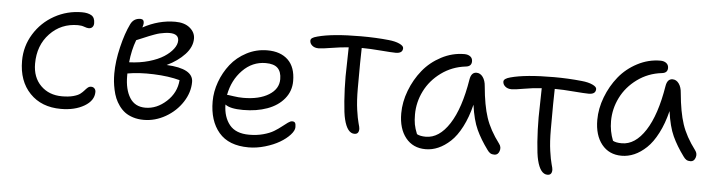

<svg xmlns="http://www.w3.org/2000/svg" viewBox="-43 -736 3655 986"><g transform="rotate(5 1785.0 -243.0)"><path d="M280.8 -44.9Q180.7 -44.9 120.8 -107.2Q61 -169.4 61 -273.9Q61 -349.1 100.1 -412.6Q139.2 -476.1 204.6 -512.5Q270 -548.8 346.2 -548.8Q376.5 -548.8 394.8 -538.1Q413.1 -527.3 413.1 -498Q413.1 -485.4 406.2 -477.8Q399.4 -470.2 387.2 -470.2Q378.4 -470.2 364 -475.6Q349.6 -481 331.1 -481Q244.6 -481 186.8 -420.2Q128.9 -359.4 128.9 -265.1Q128.9 -194.3 171.4 -152.1Q213.9 -109.9 280.8 -109.9Q314.5 -109.9 338.4 -116.2Q362.3 -122.6 374 -131.6Q385.7 -140.6 393.6 -149.9Q401.4 -159.2 408.9 -165.5Q416.5 -171.9 425.8 -171.9Q437 -171.9 443.6 -164.8Q450.2 -157.7 450.2 -147Q450.2 -102.5 401.4 -73.7Q352.5 -44.9 280.8 -44.9Z M709.5 -25.9Q679.7 -25.9 654.8 -33.7Q629.9 -41.5 612.5 -54.4Q595.2 -67.4 581.8 -85.9Q568.4 -104.5 560.3 -124Q552.2 -143.6 547.4 -166.5Q542.5 -189.5 540.5 -209.2Q538.6 -229 538.6 -250Q538.6 -313 556.2 -386.5Q573.7 -460 597.7 -508.8Q613.3 -541 648.4 -541Q666.5 -541 666.5 -521Q666.5 -512.7 661.6 -498Q742.2 -542 827.6 -542Q875.5 -542 903.1 -519Q930.7 -496.1 930.7 -463.9Q930.7 -420.9 894.8 -382.3Q858.9 -343.8 802.7 -316.9Q940.4 -310.5 940.4 -241.2Q940.4 -187.5 908 -137.5Q875.5 -87.4 821.8 -56.6Q768.1 -25.9 709.5 -25.9ZM802.7 -481.9Q790.5 -481.9 776.9 -479.7Q763.2 -477.5 753.2 -475.3Q743.2 -473.1 725.3 -466.6Q707.5 -460 699.5 -456.8Q691.4 -453.6 668 -443.6Q644.5 -433.6 635.7 -430.2Q615.7 -377.4 609.4 -314Q664.1 -315.9 710.7 -329.3Q757.3 -342.8 787.1 -362.1Q816.9 -381.3 833.7 -403.6Q850.6 -425.8 850.6 -446.8Q850.6 -481.9 802.7 -481.9ZM605.5 -243.2Q605.5 -173.3 632.1 -131.1Q658.7 -88.9 712.4 -88.9Q771 -88.9 820.8 -134.5Q870.6 -180.2 875.5 -245.1Q818.8 -260.7 741.2 -263.7Q663.6 -266.6 605.5 -255.9Z M1258.3 67.9Q1155.8 67.9 1105 8.3Q1054.2 -51.3 1054.2 -151.9Q1054.2 -202.1 1072.5 -252.4Q1090.8 -302.7 1123.3 -344Q1155.8 -385.3 1205.3 -411.1Q1254.9 -437 1312 -437Q1379.9 -437 1418.5 -399.9Q1457 -362.8 1457 -291Q1457 -239.3 1425 -200.2Q1393.1 -161.1 1338.1 -141.1Q1283.2 -121.1 1213.4 -121.1Q1146 -121.1 1121.1 -141.1Q1122.1 -76.7 1154.3 -36.9Q1186.5 2.9 1255.4 2.9Q1294.9 2.9 1328.1 -6.1Q1361.3 -15.1 1382.6 -28.1Q1403.8 -41 1419.9 -54Q1436 -66.9 1448.7 -75.9Q1461.4 -85 1470.2 -85Q1481.4 -85 1485.4 -78.4Q1489.3 -71.8 1489.3 -56.2Q1489.3 -38.6 1469.2 -16.6Q1449.2 5.4 1417.7 23.9Q1386.2 42.5 1343 55.2Q1299.8 67.9 1258.3 67.9ZM1131.3 -190.9Q1135.3 -190.9 1159.4 -187Q1183.6 -183.1 1209 -183.1Q1291 -183.1 1340.6 -213.9Q1390.1 -244.6 1390.1 -294.9Q1390.1 -333 1370.8 -352.1Q1351.6 -371.1 1309.1 -371.1Q1240.2 -371.1 1189.7 -319.3Q1139.2 -267.6 1125 -190.9Z M1793.9 -48.8Q1756.8 -48.8 1739.7 -119.1Q1732.4 -147.9 1727.8 -211.9Q1723.1 -275.9 1723.1 -338.9Q1723.1 -374.5 1726.1 -488.8Q1684.1 -485.8 1637.5 -478Q1590.8 -470.2 1571.8 -470.2Q1551.8 -470.2 1539.3 -480.7Q1526.9 -491.2 1526.9 -505.9Q1526.9 -513.7 1534.4 -519.3Q1542 -524.9 1561 -529.8Q1638.2 -550.8 1784.2 -550.8Q1862.3 -550.8 1927.7 -543.9Q1961.9 -540.5 1983.4 -530.5Q2004.9 -520.5 2004.9 -508.8Q2004.9 -481.9 1968.8 -481.9Q1948.7 -481.9 1890.9 -486.6Q1833 -491.2 1798.8 -491.2H1793Q1791 -437 1791 -283.2Q1791 -218.3 1797.6 -172.6Q1804.2 -127 1810.5 -105.2Q1816.9 -83.5 1816.9 -76.2Q1816.9 -48.8 1793.9 -48.8Z M2164.6 -2Q2099.6 -2 2062 -48.8Q2024.4 -95.7 2024.4 -174.8Q2024.4 -233.4 2047.1 -292.7Q2069.8 -352.1 2108.2 -399.4Q2146.5 -446.8 2202.9 -476.3Q2259.3 -505.9 2321.3 -505.9Q2339.8 -505.9 2351.6 -497.1Q2363.3 -488.3 2363.3 -472.2Q2363.3 -445.8 2333.5 -442.9Q2263.2 -434.6 2208 -394.3Q2152.8 -354 2124 -296.1Q2095.2 -238.3 2095.2 -174.8Q2095.2 -145.5 2099.1 -124.3Q2103 -103 2114.3 -75.2Q2130.9 -65.9 2160.2 -65.9Q2229 -65.9 2281.5 -147Q2334 -228 2358.4 -378.9Q2364.7 -416 2391.6 -416Q2411.1 -416 2424.3 -397.9Q2437.5 -379.9 2439.5 -350.1Q2448.2 -252.4 2468.8 -190.4Q2489.3 -128.4 2538.6 -63Q2551.8 -45.9 2544.7 -25.4Q2537.6 -4.9 2519.5 -4.9Q2506.3 -4.9 2498.3 -9.8Q2490.2 -14.6 2482.4 -25.9Q2445.3 -76.2 2423.1 -124.3Q2400.9 -172.4 2390.1 -251Q2374 -185.5 2348.4 -136Q2322.8 -86.4 2292.2 -58.1Q2261.7 -29.8 2229.7 -15.9Q2197.8 -2 2164.6 -2Z M2799.8 74.2Q2762.7 74.2 2745.6 3.9Q2738.3 -24.9 2733.6 -88.9Q2729 -152.8 2729 -215.8Q2729 -254.9 2731.9 -366.2Q2689 -363.8 2642.6 -355.5Q2596.2 -347.2 2577.6 -347.2Q2557.6 -347.2 2545.2 -357.7Q2532.7 -368.2 2532.7 -382.8Q2532.7 -398.4 2566.9 -407.2Q2644 -428.2 2790 -428.2Q2863.3 -428.2 2933.6 -420.9Q2967.8 -417.5 2989.3 -407.5Q3010.7 -397.5 3010.7 -386.2Q3010.7 -358.9 2974.6 -358.9Q2954.6 -358.9 2896.7 -363.5Q2838.9 -368.2 2804.7 -368.2H2798.8Q2796.9 -314 2796.9 -160.2Q2796.9 -95.2 2803.5 -49.6Q2810.1 -3.9 2816.4 17.8Q2822.8 39.6 2822.8 46.9Q2822.8 74.2 2799.8 74.2Z M3170.4 -56.2Q3105.5 -56.2 3067.9 -103Q3030.3 -149.9 3030.3 -229Q3030.3 -287.6 3053 -346.9Q3075.7 -406.2 3114 -453.6Q3152.3 -501 3208.7 -530.5Q3265.1 -560.1 3327.1 -560.1Q3345.7 -560.1 3357.4 -551Q3369.1 -542 3369.1 -525.9Q3369.1 -500 3339.4 -497.1Q3269 -488.8 3213.9 -448.5Q3158.7 -408.2 3129.9 -350.3Q3101.1 -292.5 3101.1 -229Q3101.1 -176.3 3120.1 -128.9Q3135.7 -120.1 3166 -120.1Q3234.9 -120.1 3287.4 -201.2Q3339.8 -282.2 3364.3 -433.1Q3370.6 -470.2 3397.5 -470.2Q3417 -470.2 3430.2 -451.9Q3443.4 -433.6 3445.3 -403.8Q3454.1 -306.2 3474.6 -244.4Q3495.1 -182.6 3544.4 -117.2Q3557.6 -100.1 3550.5 -79.6Q3543.5 -59.1 3525.4 -59.1Q3512.2 -59.1 3504.2 -64Q3496.1 -68.8 3488.3 -80.1Q3451.2 -130.4 3429 -178.7Q3406.7 -227.1 3396 -306.2Q3379.9 -240.7 3354.2 -191.2Q3328.6 -141.6 3298.1 -112.8Q3267.6 -84 3235.6 -70.1Q3203.6 -56.2 3170.4 -56.2Z"/></g></svg>

Font: Shantell Sans Bouncy
Style: Regular
Weight: 300
Designer: Stephen Nixon, Anya Danilova, Shantell Martin
Foundry: Arrow Type
Version: Version 1.006;[9816181b4]